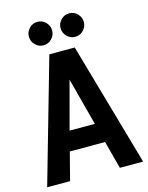

<svg xmlns="http://www.w3.org/2000/svg" viewBox="-129 -956 800 1036"><g transform="rotate(-15 271.5 -438.0)"><path d="M3 0 200 -690H342L539 0H409L368 -155H171L131 0ZM199 -264H340L270 -530ZM118 -811Q118 -837 137 -856.5Q156 -876 183 -876Q210 -876 229 -856.5Q248 -837 248 -811Q248 -784 229 -764.5Q210 -745 183 -745Q156 -745 137 -764.5Q118 -784 118 -811ZM295 -811Q295 -837 314 -856.5Q333 -876 360 -876Q387 -876 406 -856.5Q425 -837 425 -811Q425 -784 406 -764.5Q387 -745 360 -745Q333 -745 314 -764.5Q295 -784 295 -811Z"/></g></svg>

Font: Radio Canada Condensed SemiBold
Style: Regular
Weight: 600
Width: 3
Designer: Charles Daoud, Etienne Aubert Bonn, Alexandre Saumier Demers, Jacques Le Bailly
Foundry: Radio-Canada
Version: Version 2.104; ttfautohint (v1.8.4.7-5d5b);gftools[0.9.28.de